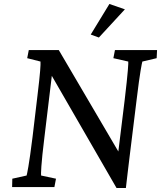

<svg xmlns="http://www.w3.org/2000/svg" viewBox="-20 -942 811 967"><path d="M608 -439 576 -179 276 -690H125L117 -649L184 -632C185 -617 183 -577 169 -463L144 -253C126 -107 116 -65 114 -58L42 -42L41 0H254L262 -42L187 -58C186 -65 186 -109 204 -253L241 -560L567 5H614C620 -51 627 -102 632 -147L668 -439C685 -581 695 -626 697 -632L769 -649L771 -690H559L551 -649L626 -632C627 -626 625 -581 608 -439ZM437 -768 478 -753 609 -895 531 -922Z"/></svg>

Font: TPK Tissa Web
Style: Italic
Weight: 400
Italic angle: -7°
Designer: Jacques Le Bailly, Suppakit Chalermlarp | Katatrad Co.,Ltd.
Foundry: Jacques Le Bailly, Cadson Demak Co.,Ltd.
Version: Version 5.000;Glyphs 3.1.2 (3151)